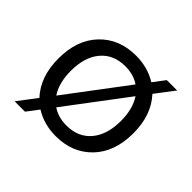

<svg xmlns="http://www.w3.org/2000/svg" viewBox="-138 -688 877 877"><g transform="rotate(45 300.0 -250.0)"><path d="M545 -530 476 -439Q542 -368 542 -250Q542 -130 475 -60Q408 10 300 10Q224 10 165 -27L122 30H55L124 -61Q58 -132 58 -250Q58 -370 125 -440Q192 -510 300 -510Q376 -510 435 -473L478 -530ZM138 -250Q138 -173 171 -123L391 -415Q353 -441 300 -441Q224 -441 181 -390Q138 -339 138 -250ZM462 -250Q462 -327 429 -377L209 -85Q247 -59 300 -59Q376 -59 419 -110Q462 -161 462 -250Z"/></g></svg>

Font: Elaine Sans
Style: Regular
Weight: 400
Designer: Wei Huang
Foundry: Wei Huang
Version: Version 2.001;December 24, 2019;FontCreator 12.0.0.2547 64-b